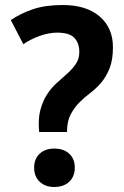

<svg xmlns="http://www.w3.org/2000/svg" viewBox="-20 -734 494 765"><path d="M136 -208Q131 -260 141 -296.5Q151 -333 168.5 -359.5Q186 -386 208.5 -405.5Q231 -425 250.5 -443Q270 -461 283 -480.5Q296 -500 296 -527Q296 -562 276.5 -583Q257 -604 207 -604Q191 -604 173 -600.5Q155 -597 137 -590.5Q119 -584 102.5 -575.5Q86 -567 73 -558L23 -654Q61 -680 110.5 -697Q160 -714 230 -714Q324 -714 377 -668.5Q430 -623 430 -546Q430 -495 416.5 -461.5Q403 -428 383 -404.5Q363 -381 339 -363Q315 -345 295 -324.5Q275 -304 261 -277Q247 -250 247 -208ZM116 -66Q116 -101 138 -121.5Q160 -142 196 -142Q234 -142 256 -121.5Q278 -101 278 -66Q278 -31 256 -10Q234 11 196 11Q160 11 138 -10Q116 -31 116 -66Z"/></svg>

Font: PTSans
Style: Bold
Weight: 700
Designer: A.Korolkova, O.Umpeleva, V.Yefimov
Foundry: ParaType Ltd
Version: Version 2.003W OFL